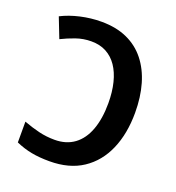

<svg xmlns="http://www.w3.org/2000/svg" viewBox="-133 -830 866 946"><g transform="rotate(20 300.0 -357.0)"><path d="M231 10Q178 10 136.5 2Q95 -6 54 -24V-133Q97 -117 136.5 -107.5Q176 -98 219 -98Q280 -98 322 -129Q364 -160 385.5 -218.5Q407 -277 407 -358Q407 -417 395 -465Q383 -513 360 -546.5Q337 -580 303.5 -598Q270 -616 225 -616Q183 -616 144.5 -602.5Q106 -589 72 -572L31 -677Q74 -699 128.5 -711.5Q183 -724 239 -724Q316 -724 373.5 -698Q431 -672 469.5 -623.5Q508 -575 527.5 -508Q547 -441 547 -359Q547 -249 511 -166Q475 -83 405 -36.5Q335 10 231 10Z"/></g></svg>

Font: Noto Sans Display SemiBold
Style: Regular
Weight: 600
Designer: Monotype Design Team
Foundry: Monotype Imaging Inc.
Version: Version 2.003